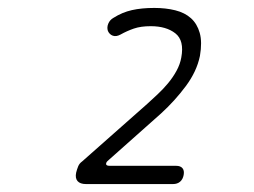

<svg xmlns="http://www.w3.org/2000/svg" viewBox="-20 -904 640 484"><path d="M197 -440Q182 -440 175.5 -447.5Q169 -455 172 -469Q174 -477 177 -484.5Q180 -492 187 -497L351 -642Q363 -653 377 -666Q391 -679 403.5 -694Q416 -709 425 -725.5Q434 -742 437 -759Q445 -802 422 -820Q399 -838 360 -838Q335 -838 317.5 -832Q300 -826 284 -817Q273 -811 264.5 -814Q256 -817 252 -826Q249 -835 253 -844.5Q257 -854 266 -859Q288 -873 312.5 -878.5Q337 -884 369 -884Q398 -884 422 -878Q446 -872 461.5 -858Q477 -844 483.5 -821Q490 -798 484 -763Q476 -724 448.5 -687Q421 -650 386 -618L251 -498Q247 -494 247.5 -490Q248 -486 257 -486H424Q435 -486 440 -480Q445 -474 443 -463Q441 -452 434 -446Q427 -440 416 -440Z"/></svg>

Font: Maple Mono Thin
Style: Italic
Weight: 250
Italic angle: -10°
Monospace: yes
Designer: subframe7536
Version: Version 7.000